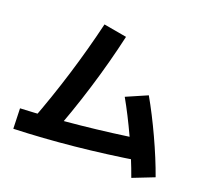

<svg xmlns="http://www.w3.org/2000/svg" viewBox="-122 -862 1109 1021"><g transform="rotate(20 432.0 -351.0)"><path d="M303.3 -709.7 433.4 -686.7Q398.1 -530.9 349.6 -373.2Q301.2 -215.5 241 -60.6L117.2 -104.7Q172.8 -251 219.9 -404.1Q267 -557.1 303.3 -709.7ZM719 -206.7 735.8 -92.7Q366 -33.7 37.3 -22.5L33.7 -136.9Q359.2 -151.1 719 -206.7ZM536 -384.9 653.7 -436.1Q703.6 -348.6 753.3 -241.1Q803 -133.6 836.8 -38.9L716.2 8.4Q682.4 -86.9 632.9 -194.3Q583.4 -301.6 536 -384.9Z"/></g></svg>

Font: Pretendard GOV Variable
Style: Regular
Weight: 400
Designer: Base glyphs from Inter by Rasmus Andersson; Hangul glyphs from Noto Sans CJK(Source Han Sans) by Jang Soo-young and Kang
Foundry: Kil Hyung-jin
Version: Version 1.307;Glyphs 3.2 (3192)